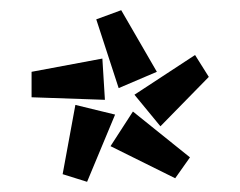

<svg xmlns="http://www.w3.org/2000/svg" viewBox="-20 -757 472 377"><path d="M42 -566V-616L181 -642L186 -561ZM103 -415 128 -551 206 -532 151 -400ZM169 -719 218 -737 288 -616 213 -584ZM197 -470 241 -538 353 -448 324 -407ZM244 -571 363 -649 390 -606 295 -509Z"/></svg>

Font: Exo
Style: DemiBold
Weight: 600
Designer: Natanael Gama
Version: Version 1.00